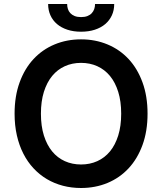

<svg xmlns="http://www.w3.org/2000/svg" viewBox="-20 -935 815 965"><path d="M721.6 -363.6Q721.6 -275.6 696.2 -206.1Q670.8 -136.7 626.1 -88.8Q581.3 -40.8 520.1 -15.4Q458.8 9.9 387.4 9.9Q339.8 9.9 296.3 -1.4Q252.8 -12.8 215.7 -34.8Q178.6 -56.8 148.6 -89Q118.6 -121.1 97.5 -162.5Q76.3 -203.8 64.8 -254.4Q53.3 -305 53.3 -363.6Q53.3 -451.7 78.7 -521.1Q104 -590.6 148.8 -638.5Q193.5 -686.4 254.6 -711.8Q315.7 -737.2 387.4 -737.2Q458.8 -737.2 520.1 -711.8Q581.3 -686.4 626.1 -638.5Q670.8 -590.6 696.2 -521.1Q721.6 -451.7 721.6 -363.6ZM589.1 -363.6Q589.1 -425.8 574.2 -473.4Q559.3 -521 532.7 -553.3Q506 -585.6 468.9 -602.3Q431.8 -619 387.4 -619Q343 -619 305.9 -602.3Q268.8 -585.6 242.2 -553.3Q215.6 -521 200.6 -473.4Q185.7 -425.8 185.7 -363.6Q185.7 -301.5 200.6 -253.9Q215.6 -206.3 242.2 -174Q268.8 -141.7 305.9 -125Q343 -108.3 387.4 -108.3Q431.8 -108.3 468.9 -125Q506 -141.7 532.7 -174Q559.3 -206.3 574.2 -253.9Q589.1 -301.5 589.1 -363.6ZM554 -914.8Q554 -883.5 542.3 -858Q530.5 -832.4 509.1 -814.1Q487.6 -795.8 456.7 -785.7Q425.8 -775.6 387.4 -775.6Q349.4 -775.6 318.7 -785.7Q288 -795.8 266.5 -814.1Q245 -832.4 233.5 -858Q221.9 -883.5 221.9 -914.8H317.5Q317.5 -902 321.2 -890.1Q324.9 -878.2 333.3 -869.1Q341.6 -860.1 354.9 -854.6Q368.3 -849.1 387.4 -849.1Q406.2 -849.1 419.6 -854.4Q432.9 -859.7 441.2 -868.8Q449.6 -877.8 453.7 -889.7Q457.7 -901.6 457.7 -914.8Z"/></svg>

Font: Interop SemBd
Style: Regular
Weight: 600
Designer: Rasmus Andersson, Google, Jang Haemin
Foundry: jhaemin
Version: Version 1.008